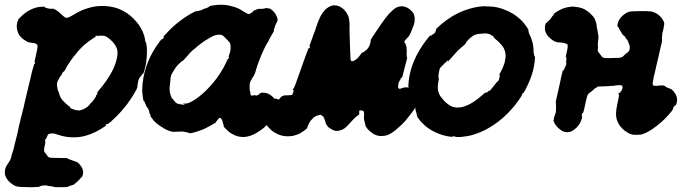

<svg xmlns="http://www.w3.org/2000/svg" viewBox="-66 -514 2827 796"><path d="M347 -489Q385 -491 419 -480Q448 -470 472 -451Q488 -438 501 -422Q515 -406 526 -382Q533 -365 535 -353Q536 -341 537 -341Q540 -341 543 -316Q543 -309 543 -294.5Q543 -280 542 -273Q540 -248 533 -223Q530 -213 529 -211Q528 -210 527.5 -208.5Q527 -207 526 -208Q525 -209 522 -203Q520 -201 519 -200Q513 -193 511 -188Q507 -182 505 -167Q505 -163 504 -161Q503 -155 504 -154Q504 -153 503 -151Q501 -144 495 -135Q494 -132 491 -127Q485 -117 477 -105Q474 -101 470 -95Q466 -89 461 -82Q455 -75 452 -71Q448 -66 444.5 -62Q441 -58 438 -54Q419 -32 393 -9Q387 -4 384 -2Q381 0 379 0Q375 0 373 3Q373 5 373 6Q373 7 366 12Q359 17 348.5 23Q338 29 330 33Q310 43 288 49Q260 57 228 55Q203 54 176 45Q163 41 160 40Q145 38 136 42Q134 43 133 44Q130 49 128 55Q127 59 123 63Q120 67 121 70Q121 72 121.5 71.5Q122 71 122 74Q122 77 121 83Q116 103 117 110Q117 116 122 121Q126 125 131 133Q133 137 139 139Q146 141 182 141Q214 141 214 142Q214 145 220 146Q223 146 223 147Q223 147 232.5 150.5Q242 154 242.5 154Q243 154 246 155.5Q249 157 251 157Q254 157 263 166Q268 172 272 178Q277 187 278 194Q280 205 276 214Q274 221 272 221Q271 221 259 235Q255 239 251 242Q247 245 244 248Q239 253 229 255Q224 256 218 259Q215 261 212 261Q209 262 191.5 262Q174 262 165 262Q156 261 153.5 259.5Q151 258 144.5 258Q138 258 135 257Q132 256 129 255.5Q126 255 123 254.5Q120 254 115 255Q105 256 104 257Q104 257 101 258L96 260Q96 261 95 261Q94 261 92.5 261Q91 261 88 261Q85 261 80 261.5Q75 262 69 262Q63 262 54 262Q12 262 0 258Q-9 255 -20 246Q-29 239 -35 231Q-41 223 -44 214Q-46 209 -46 203Q-46 194 -44 185Q-40 173 -29 158Q-23 150 -21 142Q-20 137 -16 124Q-10 107 -5 84Q-1 70 1.5 58Q4 46 6 40Q9 24 13 7Q16 -5 17.5 -10.5Q19 -16 20 -22Q25 -40 32 -69Q33 -74 35.5 -85.5Q38 -97 42 -113Q52 -156 56 -172Q59 -182 60 -187.5Q61 -193 62.5 -199.5Q64 -206 68 -222L76 -249Q77 -248 78 -249.5Q79 -251 79 -253Q79 -256 78 -257H77L78 -262Q79 -267 82 -280Q90 -315 90 -323Q89 -329 83 -333Q75 -336 63 -337Q54 -338 50 -339L47 -341Q47 -342 43.5 -343.5Q40 -345 39.5 -345.5Q39 -346 34 -349Q29 -352 23.5 -357.5Q18 -363 15 -367Q9 -376 9 -379Q9 -380 7 -383Q1 -403 5 -417Q6 -420 5.5 -421Q5 -422 7 -425Q10 -430 9 -431.5Q8 -433 18 -442Q38 -463 61 -474Q85 -486 109 -486L118 -487L119 -485Q120 -482 127 -481Q129 -481 129 -480.5Q129 -480 132 -479L141 -478H142Q147 -477 150 -477Q151 -477 150.5 -478Q150 -479 150.5 -479Q151 -479 157 -477Q174 -470 192 -451Q204 -440 210 -440Q218 -440 239 -453Q270 -472 298 -480Q324 -488 347 -489ZM336 -366Q333 -367 330 -365Q329 -363 330 -362L331 -361Q330 -361 323 -357Q304 -345 287 -331Q269 -315 257 -301Q254 -297 250 -292Q239 -280 224 -258Q211 -239 206 -228Q203 -221 198 -217Q194 -215 192 -210Q190 -205 187.5 -202Q185 -199 183.5 -196.5Q182 -194 179.5 -189.5Q177 -185 175 -181Q170 -173 170 -166Q170 -158 173 -143Q175 -135 176 -135Q177 -135 178 -130Q182 -115 187 -107Q193 -97 211 -81Q221 -72 224 -72Q224 -72 224 -71Q224 -66 230 -64Q231 -63 232 -63Q236 -61 238 -61Q240 -61 240 -60.5Q240 -60 241.5 -59.5Q243 -59 243.5 -59Q244 -59 244 -58.5Q244 -58 246 -58Q248 -58 249 -57.5Q250 -57 250.5 -57Q251 -57 253 -57Q258 -56 263 -56Q267 -56 279 -61Q292 -67 295 -70Q300 -74 300 -74Q300 -76 304 -78Q305 -79 305 -79.5Q305 -80 306.5 -82Q308 -84 311 -87Q313 -89 317 -93Q323 -101 324 -102L325 -103V-104Q328 -107 327 -108Q327 -109 329 -110Q333 -114 332 -117Q331 -117 333 -119Q339 -124 337 -130Q337 -131 341 -136Q376 -176 398 -217Q410 -240 416 -262Q420 -277 421 -287Q423 -310 412 -326Q403 -341 385 -355Q372 -366 360 -366Q345 -367 337 -364V-365Q337 -366 336 -366Z M837 -494Q868 -496 895 -488Q919 -482 933 -473Q939 -469 946 -465Q954 -460 958 -458Q962 -456 965.5 -456Q969 -456 972 -458Q976 -460 984 -467Q989 -472 990 -473L992 -474L991 -472V-471Q994 -472 998 -475L1003 -477L1004 -476Q1006 -477 1008.5 -477.5Q1011 -478 1011.5 -477.5Q1012 -477 1014 -477.5Q1016 -478 1016 -478Q1016 -477 1018 -477Q1020 -477 1022.5 -477.5Q1025 -478 1026 -478Q1033 -480 1037 -480Q1041 -480 1041 -480.5Q1041 -481 1043.5 -480Q1046 -479 1048 -478.5Q1050 -478 1050 -479Q1050 -480 1050.5 -480Q1051 -480 1055 -477Q1068 -469 1075.5 -457Q1083 -445 1085 -435L1084 -426Q1084 -426 1082.5 -424Q1081 -422 1081 -420Q1080 -419 1079.5 -418Q1079 -417 1077.5 -414Q1076 -411 1074 -405L1072 -397Q1070 -395 1069.5 -391.5Q1069 -388 1070 -387Q1070 -387 1069.5 -385.5Q1069 -384 1068 -382Q1067 -380 1065 -377Q1063 -373 1058 -365Q1054 -357 1051 -352Q1049 -347 1046 -342Q1040 -334 1028 -309Q1017 -286 1007 -259Q1000 -241 991 -210L986 -199L982 -194Q980 -191 977 -185Q971 -176 969 -166Q969 -163 969 -150.5Q969 -138 970 -136Q971 -134 971.5 -134Q972 -134 972 -128Q972 -119 976 -118Q979 -117 987 -119L991 -120L992 -119Q995 -116 1003 -120Q1009 -123 1011 -126Q1012 -128 1016 -129Q1027 -131 1035 -129Q1054 -125 1069 -108Q1080 -95 1085 -83Q1086 -79 1086 -72Q1086 -61 1082.5 -51Q1079 -41 1068 -27Q1064 -22 1058 -16Q1041 6 1020 22Q1004 34 988 42Q975 49 960 52Q951 54 944 54Q919 54 902 44Q888 38 876 26Q860 11 861 9Q863 7 860 2Q859 0 859 -1Q859 -2 858 -5Q857 -8 857 -9Q857 -13 854 -17Q852 -23 847 -25Q846 -26 844.5 -25.5Q843 -25 839.5 -21.5Q836 -18 836 -17Q836 -16 834 -14Q829 -10 829 -7Q829 -6 827 -5Q822 -2 810 5Q790 16 775 23Q758 29 746 33Q718 41 717 37Q716 36 711 35Q704 34 695 32Q690 31 688.5 31Q687 31 682.5 31.5Q678 32 667 32Q656 32 654 32.5Q652 33 648 32Q628 28 607 14Q602 11 599 9Q580 -3 568 -18Q567 -21 564 -24Q561 -27 559.5 -29.5Q558 -32 558 -34Q558 -37 555 -43Q553 -46 553 -48Q553 -57 543 -71H542L536 -85Q533 -94 532 -95Q531 -95 531 -94L529 -96Q526 -109 524 -130Q523 -141 524 -152Q525 -163 525 -167Q535 -262 597 -343Q602 -350 604 -351Q608 -351 611 -355Q613 -357 613 -359Q613 -361 612 -361Q611 -361 611 -361Q611 -362 626 -378Q677 -433 742 -466Q747 -468 752 -468Q757 -468 761 -470Q765 -472 765 -471Q768 -470 772 -474Q775 -476 791 -481Q800 -484 801 -487Q802 -489 813 -491Q826 -493 837 -494ZM850 -370Q848 -370 843 -370Q838 -370 835 -370Q820 -368 795 -352Q790 -349 788 -348Q786 -347 782 -344Q776 -340 768 -334Q754 -324 741 -312Q736 -308 732 -305Q721 -295 708 -279Q693 -261 688 -260Q685 -258 681.5 -254.5Q678 -251 678 -251Q670 -244 663 -235Q661 -231 658 -227Q648 -212 645 -205Q642 -199 641 -189Q640 -172 639 -166Q634 -140 642 -118Q645 -108 649 -104L650 -102L649 -104L651 -103Q663 -84 677 -82H679Q677 -83 676 -84Q675 -85 676 -85L679 -83Q686 -80 693 -80Q698 -80 699 -81L700 -82L696 -83Q691 -85 691 -85.5Q691 -86 694 -85Q705 -83 718 -88Q740 -97 770 -122Q826 -171 861 -234Q871 -253 877 -266Q879 -271 880 -271Q884 -272 884 -276Q884 -278 882 -278H881L883 -283Q888 -296 890 -309Q890 -313 890 -320Q890 -327 889 -331Q887 -339 870 -355Q861 -365 857 -367Q853 -369 850 -370Z M1317 -492Q1321 -492 1329 -491Q1339 -490 1352 -481Q1367 -470 1375 -453Q1380 -444 1381 -436Q1382 -431 1383 -418.5Q1384 -406 1383 -405Q1383 -404 1383 -388Q1384 -368 1385 -323Q1386 -286 1387 -272Q1388 -260 1393 -260Q1400 -260 1411 -268Q1419 -273 1434 -295L1436 -298L1437 -297Q1437 -295 1437 -295Q1437 -295 1439 -296Q1441 -297 1442.5 -299Q1444 -301 1444.5 -301.5Q1445 -302 1445 -301Q1446 -299 1450 -305L1451 -306Q1452 -305 1454 -308L1455 -309Q1455 -309 1456 -310Q1457 -311 1458.5 -313Q1460 -315 1461.5 -317.5Q1463 -320 1464.5 -322Q1466 -324 1466 -325Q1466 -327 1467 -328.5Q1468 -330 1467.5 -330Q1467 -330 1468 -332Q1471 -336 1469 -337Q1469 -338 1470 -340Q1473 -345 1470 -347Q1469 -348 1514 -414Q1533 -441 1546 -456Q1565 -476 1576 -482Q1588 -488 1600 -488Q1612 -488 1626 -480Q1634 -475 1642 -466.5Q1650 -458 1650 -453Q1651 -451 1652 -447Q1654 -440 1653 -430Q1653 -421 1651 -416Q1648 -405 1643 -394Q1641 -389 1638.5 -382.5Q1636 -376 1633 -371Q1630 -366 1630 -365Q1630 -365 1628.5 -363.5Q1627 -362 1627 -362V-361L1625 -359L1624 -358L1622 -357Q1622 -356 1621.5 -356Q1621 -356 1620 -354.5Q1619 -353 1619 -353Q1619 -353 1617 -351Q1610 -343 1610 -341L1611 -338Q1612 -338 1612 -338Q1612 -338 1612 -337Q1612 -336 1612.5 -335.5Q1613 -335 1614 -336V-335Q1614 -334 1614.5 -332.5Q1615 -331 1615.5 -330Q1616 -329 1616 -329H1617Q1616 -328 1618 -324Q1618 -323 1618 -323V-322Q1619 -322 1619 -321.5Q1619 -321 1619 -317Q1621 -307 1620 -289Q1620 -277 1620.5 -277Q1621 -277 1622 -277Q1623 -278 1622 -275Q1622 -274 1621 -269.5Q1620 -265 1619 -261Q1615 -244 1613 -239Q1612 -235 1611 -230.5Q1610 -226 1607.5 -217Q1605 -208 1604 -203Q1603 -198 1602 -196Q1601 -194 1601 -192L1600 -191V-192L1599 -193L1598 -192Q1594 -188 1594 -185V-184L1592 -181Q1590 -178 1589 -176Q1586 -172 1585 -161Q1584 -150 1586 -148Q1588 -145 1593 -146Q1598 -147 1598 -147.5Q1598 -148 1600 -148.5Q1602 -149 1602 -149.5Q1602 -150 1605 -150Q1610 -150 1610 -152Q1614 -151 1617 -151Q1619 -151 1618 -153V-154L1620 -153Q1622 -152 1625 -150Q1629 -148 1635.5 -142.5Q1642 -137 1647.5 -131Q1653 -125 1656 -120Q1660 -113 1661 -107L1662 -103Q1661 -103 1660 -101Q1658 -93 1661 -89Q1662 -88 1662 -84Q1662 -80 1660 -76Q1655 -65 1643 -49Q1639 -45 1633 -36Q1624 -24 1612 -10Q1598 5 1580 20Q1561 37 1545 44Q1537 48 1528 49Q1520 50 1513 50Q1506 50 1499 48Q1486 45 1475 36Q1467 31 1458 20.5Q1449 10 1450 8Q1450 7 1448 1Q1442 -19 1443 -31Q1443 -35 1443.5 -40.5Q1444 -46 1443.5 -46.5Q1443 -47 1442.5 -47Q1442 -47 1442 -49.5Q1442 -52 1441 -53.5Q1440 -55 1433 -56Q1425 -57 1424 -55.5Q1423 -54 1423 -48Q1424 -44 1423.5 -41.5Q1423 -39 1420.5 -37Q1418 -35 1415 -34Q1409 -30 1396 -16Q1372 11 1364 17Q1354 24 1346 26Q1332 30 1322 28Q1312 25 1304 19Q1300 17 1295 13L1286 1L1285 -4Q1282 -8 1283 -8L1282 -13Q1281 -14 1281 -15.5Q1281 -17 1279 -21Q1277 -25 1276.5 -25.5Q1276 -26 1276 -27Q1276 -30 1273 -32Q1272 -33 1270.5 -32.5Q1269 -32 1268.5 -34Q1268 -36 1267 -37Q1265 -39 1260 -37Q1257 -37 1252.5 -36Q1248 -35 1245 -33.5Q1242 -32 1241.5 -31Q1241 -30 1239.5 -30Q1238 -30 1236.5 -29Q1235 -28 1230 -22Q1229 -21 1224 -16Q1218 -9 1216 -4Q1214 1 1211 7Q1207 15 1208 15Q1209 17 1196 27Q1186 34 1176 40Q1164 45 1156 47Q1153 48 1150 49Q1142 51 1125 51Q1106 51 1087 43Q1071 36 1058 25Q1034 3 1026 -21Q1021 -36 1023 -53Q1024 -69 1029 -78L1030 -80V-77L1029 -74L1031 -76Q1033 -78 1035 -82.5Q1037 -87 1038 -88H1039Q1039 -87 1040 -88Q1041 -89 1043 -92Q1045 -95 1045.5 -94.5Q1046 -94 1047.5 -95.5Q1049 -97 1050 -97.5Q1051 -98 1052.5 -99Q1054 -100 1054 -100Q1057 -100 1058 -102Q1058 -102 1058.5 -102Q1059 -102 1060.5 -102.5Q1062 -103 1062 -103Q1062 -103 1063 -104H1064H1065Q1066 -105 1066.5 -104.5Q1067 -104 1068 -105H1070Q1070 -105 1077 -105Q1079 -105 1079.5 -104.5Q1080 -104 1082 -104Q1084 -104 1084 -103Q1084 -102 1085.5 -102.5Q1087 -103 1087.5 -102Q1088 -101 1089.5 -101.5Q1091 -102 1092 -102.5Q1093 -103 1092.5 -103.5Q1092 -104 1093 -105Q1096 -106 1094 -107L1097 -109Q1096 -110 1097.5 -110.5Q1099 -111 1098.5 -111.5Q1098 -112 1099 -112Q1102 -112 1101 -113Q1100 -114 1101 -114Q1102 -114 1103 -114.5Q1104 -115 1103 -115H1104V-116H1106Q1108 -117 1108 -117Q1109 -119 1128 -119Q1140 -119 1140 -119.5Q1140 -120 1141 -120Q1147 -120 1147 -125Q1147 -126 1149 -130Q1152 -136 1151 -139Q1151 -141 1149 -141H1147L1149 -144Q1153 -149 1158 -162Q1161 -171 1163 -175.5Q1165 -180 1167 -187Q1169 -194 1171.5 -199.5Q1174 -205 1180 -223Q1186 -241 1189 -249Q1199 -276 1205 -293Q1213 -314 1213 -314Q1214 -314 1214.5 -313.5Q1215 -313 1217 -315Q1220 -318 1218 -323L1217 -326L1220 -332Q1222 -338 1224.5 -344.5Q1227 -351 1231 -363Q1235 -374 1240 -387Q1244 -400 1246 -405Q1253 -426 1261 -443Q1272 -465 1287 -478Q1302 -490 1317 -492Z M1936 -488Q1942 -488 1943.5 -488Q1945 -488 1957 -487.5Q1969 -487 1972 -486.5Q1975 -486 1980 -486Q2004 -483 2028 -473Q2053 -463 2071 -450Q2092 -435 2106 -418Q2120 -400 2124 -392Q2126 -388 2125 -385Q2125 -380 2129 -372Q2137 -357 2142 -337Q2146 -318 2146 -306Q2146 -297 2146.5 -294Q2147 -291 2148 -288Q2149 -281 2151 -280Q2153 -280 2151 -263Q2146 -209 2118 -154Q2110 -136 2105 -130Q2104 -129 2102 -127Q2098 -126 2098 -121Q2097 -118 2096 -116Q2093 -111 2084 -98Q2081 -93 2078 -90Q2072 -81 2058 -65Q2038 -42 2024 -30Q2020 -26 2016 -23Q2001 -10 1985 1Q1966 14 1945 25Q1927 34 1904 42Q1884 49 1867 51Q1853 53 1844 54Q1821 55 1820 52Q1818 50 1814 51.5Q1810 53 1803 53Q1769 49 1736 33Q1712 21 1696 7Q1692 3 1689 0Q1679 -8 1671 -20Q1662 -32 1663 -31Q1663 -31 1664 -31L1662 -38Q1660 -42 1661 -42Q1662 -42 1660 -47Q1658 -51 1658.5 -51Q1659 -51 1658 -53Q1657 -55 1657 -56Q1657 -57 1657 -59Q1656 -61 1656 -67Q1656 -72 1653 -78Q1651 -81 1649 -87.5Q1647 -94 1643.5 -101.5Q1640 -109 1640 -109.5Q1640 -110 1639 -112Q1636 -119 1635 -123Q1634 -127 1633 -129Q1632 -131 1631 -136Q1630 -142 1628 -145Q1627 -146 1627 -158Q1628 -192 1639 -230Q1660 -298 1712 -361Q1718 -367 1718 -367Q1721 -364 1726 -370Q1727 -372 1727.5 -371.5Q1728 -371 1730 -372Q1735 -375 1735 -376Q1735 -377 1737 -379Q1741 -383 1739 -383L1740 -385Q1742 -388 1743 -391Q1743 -392 1741.5 -392Q1740 -392 1745 -397Q1787 -437 1834 -460Q1866 -475 1901 -483Q1919 -487 1936 -488ZM1953 -375Q1951 -376 1949.5 -375.5Q1948 -375 1939 -375Q1916 -374 1907 -371Q1899 -369 1886 -359Q1880 -354 1874 -347Q1873 -346 1870 -343Q1867 -340 1866 -337Q1865 -332 1855 -324Q1849 -320 1835 -307Q1823 -295 1805 -274Q1801 -269 1797.5 -266Q1794 -263 1792.5 -260.5Q1791 -258 1791 -258Q1791 -258 1791.5 -260.5Q1792 -263 1791 -263Q1788 -263 1782 -255L1778 -253Q1777 -251 1774 -248Q1759 -234 1758 -231Q1757 -230 1755.5 -224Q1754 -218 1754 -215Q1752 -208 1752 -198Q1751 -190 1753 -189Q1754 -189 1753.5 -187.5Q1753 -186 1753 -184.5Q1753 -183 1752 -178Q1749 -165 1749 -152Q1749 -137 1755 -124Q1758 -116 1766 -107Q1780 -89 1797 -78Q1805 -73 1814 -70Q1820 -69 1828 -68Q1842 -68 1853 -71Q1893 -82 1938 -124L1946 -130H1948Q1954 -130 1957 -134Q1959 -137 1960 -137Q1961 -137 1963 -137Q1968 -140 1987 -165Q1993 -173 1994 -174Q1997 -175 2000 -179.5Q2003 -184 2003 -186Q2002 -187 2003 -188Q2006 -192 2005 -194Q2004 -194 2005 -195.5Q2006 -197 2006 -200Q2006 -203 2005 -203L2004 -204L2005 -207Q2013 -221 2018 -232Q2023 -244 2026 -254Q2031 -274 2030 -288Q2028 -307 2019 -320Q2006 -338 1988 -352Q1983 -356 1981 -360Q1979 -364 1973 -367Q1969 -369 1969 -369Q1966 -373 1953 -375Z M2301 -486Q2306 -487 2308 -487Q2310 -487 2316 -486Q2332 -485 2347 -480Q2356 -477 2366 -470Q2380 -461 2392 -447Q2400 -438 2401 -432Q2402 -429 2404 -424Q2406 -419 2406.5 -415.5Q2407 -412 2407.5 -409.5Q2408 -407 2408 -403Q2409 -396 2412 -383Q2413 -380 2413.5 -373.5Q2414 -367 2414.5 -367Q2415 -367 2415 -363Q2416 -360 2413 -339Q2413 -336 2412.5 -332.5Q2412 -329 2412.5 -327Q2413 -325 2413 -325.5Q2413 -326 2413 -324Q2413 -322 2413 -319Q2413 -316 2413 -314Q2412 -310 2412 -306Q2412 -300 2419 -293Q2423 -288 2425 -285Q2430 -276 2438 -274Q2447 -272 2491 -274Q2501 -274 2505.5 -275Q2510 -276 2513 -277.5Q2516 -279 2521 -284Q2526 -290 2531 -293Q2541 -299 2544 -308Q2545 -312 2545 -317Q2545 -324 2542 -331Q2540 -334 2539 -340Q2535 -349 2530 -354Q2528 -356 2528 -356Q2528 -359 2522 -365Q2514 -370 2514 -373Q2514 -373 2511 -377.5Q2508 -382 2506 -386Q2501 -395 2500 -395Q2500 -395 2500 -396Q2500 -397 2498.5 -400Q2497 -403 2495.5 -403Q2494 -403 2494 -405Q2493 -417 2500 -430Q2504 -438 2511 -445Q2525 -459 2541 -465Q2553 -468 2596 -468Q2625 -468 2634 -466.5Q2643 -465 2654 -459Q2674 -448 2684 -428Q2690 -417 2687 -410Q2686 -408 2686 -402Q2685 -394 2683 -387Q2679 -377 2679 -366Q2678 -359 2678 -356.5Q2678 -354 2678.5 -350.5Q2679 -347 2678.5 -342Q2678 -337 2676.5 -333Q2675 -329 2674 -323Q2673 -316 2666 -288Q2664 -281 2663.5 -277Q2663 -273 2661 -266Q2659 -258 2655 -241Q2654 -235 2651.5 -224.5Q2649 -214 2647.5 -207.5Q2646 -201 2645 -198Q2642 -185 2640 -171Q2639 -162 2642 -160Q2645 -158 2655 -158Q2662 -159 2669 -159.5Q2676 -160 2682 -160L2690 -158Q2690 -157 2692 -155.5Q2694 -154 2696 -154L2698 -153Q2697 -152 2699 -151L2706 -149Q2706 -149 2710 -147Q2715 -144 2715 -146Q2715 -146 2717.5 -144Q2720 -142 2723 -139Q2726 -136 2727 -135Q2745 -113 2740 -91Q2739 -85 2737.5 -82Q2736 -79 2736 -78.5Q2736 -78 2735 -78Q2734 -78 2732 -76Q2728 -73 2725 -67Q2723 -62 2723.5 -61.5Q2724 -61 2723.5 -60Q2723 -59 2722 -58Q2721 -55 2705 -37Q2680 -8 2639 21Q2612 39 2591 44Q2583 45 2566 45Q2553 45 2540 38Q2526 31 2513 18Q2505 10 2501 3Q2487 -18 2488 -45Q2488 -58 2494 -86Q2500 -112 2500 -118Q2500 -125 2498 -128L2497 -130H2499Q2500 -129 2501 -129Q2507 -127 2507 -135Q2507 -136 2507.5 -136Q2508 -136 2508 -136Q2510 -136 2511 -138Q2512 -140 2512 -141.5Q2512 -143 2512 -143Q2515 -143 2515 -152Q2515 -158 2511 -160Q2509 -161 2501 -161Q2493 -161 2486 -159.5Q2479 -158 2473 -158Q2467 -158 2467 -158Q2466 -157 2438 -156Q2413 -156 2410 -154H2409L2410 -153L2409 -152Q2406 -151 2406 -151Q2406 -151 2402.5 -149Q2399 -147 2393 -141Q2387 -135 2382 -132Q2373 -126 2370 -120Q2367 -113 2364 -98Q2363 -93 2360.5 -83Q2358 -73 2356 -62Q2352 -45 2350 -46Q2348 -46 2346.5 -40Q2345 -34 2347 -31Q2349 -27 2342 -11Q2339 -3 2332 6Q2316 27 2296 33Q2291 34 2285 34Q2277 34 2269 31Q2262 28 2255 22Q2235 7 2229 -13Q2228 -17 2228 -17L2230 -16V-19Q2231 -21 2230 -25L2231 -28Q2232 -27 2232.5 -29Q2233 -31 2233 -33Q2233 -35 2233.5 -35Q2234 -35 2234.5 -37Q2235 -39 2236 -41Q2237 -43 2237 -44.5Q2237 -46 2237.5 -46Q2238 -46 2238.5 -49Q2239 -52 2239 -58.5Q2239 -65 2239 -66Q2240 -74 2239 -74.5Q2238 -75 2239 -78Q2240 -85 2238 -88Q2237 -89 2242 -110.5Q2247 -132 2249.5 -143Q2252 -154 2253.5 -161.5Q2255 -169 2257 -177Q2259 -185 2260 -192Q2265 -214 2267 -221V-224L2268 -222Q2269 -221 2269 -221Q2271 -221 2273 -228L2274 -230L2277 -236Q2277 -238 2278 -238L2279 -240Q2279 -241 2280 -242L2282 -249L2281 -250Q2282 -250 2282 -253V-254Q2281 -254 2281 -257L2282 -265V-268V-280Q2282 -280 2281 -278L2279 -276Q2279 -276 2281 -286Q2290 -323 2287 -329Q2285 -332 2275 -335Q2266 -338 2253 -338Q2247 -338 2243 -339Q2225 -344 2209 -361Q2197 -374 2194 -387Q2193 -391 2193 -398Q2193 -407 2196 -416Q2198 -419 2198 -419Q2199 -418 2200.5 -419.5Q2202 -421 2203 -423Q2204 -425 2205 -425Q2207 -425 2209 -429Q2210 -430 2210.5 -430Q2211 -430 2212 -431Q2217 -435 2216 -436Q2216 -437 2219.5 -440.5Q2223 -444 2222.5 -444.5Q2222 -445 2226 -449Q2228 -451 2229 -452.5Q2230 -454 2230.5 -455Q2231 -456 2230.5 -456.5Q2230 -457 2233.5 -459.5Q2237 -462 2242.5 -465.5Q2248 -469 2252 -471Q2275 -484 2301 -486Z"/></svg>

Font: TT2020 Style B
Style: Italic
Weight: 400
Italic angle: -15°
Version: Version 0.2.000